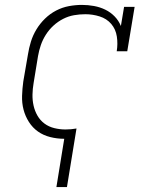

<svg xmlns="http://www.w3.org/2000/svg" viewBox="-20 -558 640 783"><path d="M210 205 242 8Q213 8 185 1Q157 -6 135 -21.5Q113 -37 98 -60.5Q83 -84 76 -111Q69 -138 70 -167.5Q71 -197 75 -226L94 -336Q98 -362 106 -388Q114 -414 128.5 -438Q143 -462 163.5 -482Q184 -502 209 -515Q234 -528 261 -533Q288 -538 314 -538Q339 -538 363.5 -533.5Q388 -529 409.5 -518.5Q431 -508 447.5 -491Q464 -474 473 -452L486 -530H529L499 -349H456Q461 -379 456.5 -409Q452 -439 433.5 -460.5Q415 -482 386.5 -491Q358 -500 328 -500Q305 -500 282 -496Q259 -492 237.5 -481Q216 -470 198 -453.5Q180 -437 167 -416.5Q154 -396 146.5 -374Q139 -352 135 -329L117 -219Q113 -196 112.5 -172.5Q112 -149 117 -127Q122 -105 133 -86Q144 -67 161.5 -54Q179 -41 201.5 -35.5Q224 -30 247 -30Q259 -30 270 -31Q281 -32 292 -34L253 205Z"/></svg>

Font: Iosevka Curly Slab XLtExObl
Style: Regular
Weight: 200
Width: 7
Italic angle: -9°
Monospace: yes
Designer: Belleve Invis
Foundry: Belleve Invis
Version: Version 11.0.0; ttfautohint (v1.8.3)